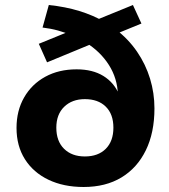

<svg xmlns="http://www.w3.org/2000/svg" viewBox="-20 -736 675 767"><path d="M314 11Q234 11 173.5 -18Q113 -47 79.5 -100Q46 -153 46 -225Q46 -294 76.5 -347Q107 -400 161 -429.5Q215 -459 286 -459Q350 -459 393 -432.5Q436 -406 456 -358H451Q449 -423 415 -476.5Q381 -530 323 -566L357 -565L168 -487L135 -561L265 -614L266 -595Q241 -606 212 -614Q183 -622 150 -626L175 -716Q242 -709 297 -692Q352 -675 395 -650L359 -654L511 -716L545 -642L440 -599L442 -619Q493 -580 527.5 -529.5Q562 -479 579.5 -421.5Q597 -364 597 -303Q597 -206 562.5 -135.5Q528 -65 465 -27Q402 11 314 11ZM319 -111Q372 -111 402.5 -141.5Q433 -172 433 -226Q433 -280 402.5 -310Q372 -340 319 -340Q268 -340 236.5 -309.5Q205 -279 205 -226Q205 -172 236 -141.5Q267 -111 319 -111Z"/></svg>

Font: Nunito Sans 8pt ExtraBold
Style: Regular
Weight: 800
Version: Version 3.101;gftools[0.9.27]